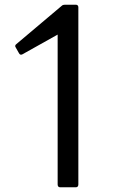

<svg xmlns="http://www.w3.org/2000/svg" viewBox="-20 -791 506 816"><path d="M302 5C309 5 313 1 313 -7V-760C313 -767 309 -771 302 -771H256C251 -771 246 -770 242 -766L50 -604C44 -600 43 -594 47 -589L60 -566C64 -558 69 -557 75 -560L225 -644V-7C225 1 229 5 236 5Z"/></svg>

Font: LINE Seed JP_OTF Regular
Style: Regular
Weight: 400
Designer: LY Corporation & Fontrix & Fontworks
Version: Version 1.002